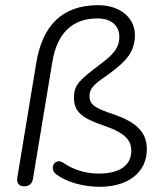

<svg xmlns="http://www.w3.org/2000/svg" viewBox="-20 -712 637 740"><path d="M364 8C472 8 546 -46 546 -137C546 -206 501 -242 419 -271C349 -294 325 -308 325 -341C325 -378 354 -394 404 -430C463 -474 500 -510 500 -577C500 -640 447 -692 358 -692C220 -692 144 -614 120 -471L47 -29C43 -6 53 6 73 6C92 6 104 -4 107 -23L182 -475C200 -582 257 -641 356 -641C411 -641 440 -611 440 -571C440 -524 412 -499 366 -464C288 -404 266 -388 265 -337C265 -279 297 -256 388 -225C466 -198 486 -168 486 -131C486 -74 441 -43 360 -43C310 -43 262 -58 225 -84C191 -107 167 -62 197 -40C235 -11 300 8 364 8Z"/></svg>

Font: SN Pro Light
Style: Italic
Weight: 300
Italic angle: -8.99998°
Designer: Tobias Whetton
Foundry: Supernotes
Version: Version 1.001;Glyphs 3.2 (3249)